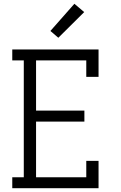

<svg xmlns="http://www.w3.org/2000/svg" viewBox="-20 -997 640 1017"><path d="M45 0V-58H106V-677H45V-735H502V-590H437V-677H171V-411H427V-353H171V-58H437V-145H502V0ZM289 -797 247 -833 374 -977 426 -933Z"/></svg>

Font: Iosevka Curly Slab LtEx
Style: Regular
Weight: 300
Width: 7
Monospace: yes
Designer: Belleve Invis
Foundry: Belleve Invis
Version: Version 11.1.0; ttfautohint (v1.8.3)